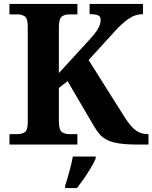

<svg xmlns="http://www.w3.org/2000/svg" viewBox="-20 -734 774 975"><path d="M28 0V-53H70Q91 -53 106 -63Q121 -73 121 -113V-600Q121 -640 106 -650.5Q91 -661 70 -661H28V-714H373V-661H331Q309 -661 294 -650Q279 -639 279 -596V-363L434 -532Q466 -567 478.5 -589.5Q491 -612 491 -633Q491 -650 478.5 -656Q466 -662 435 -662V-714H706V-662Q666 -662 631.5 -637.5Q597 -613 562 -574L430 -429L616 -134Q646 -88 671.5 -70.5Q697 -53 730 -53H734V0H680Q623 0 586 -5.5Q549 -11 525.5 -22.5Q502 -34 487 -51Q472 -68 458 -92L323 -322L279 -287V-118Q279 -75 294 -64Q309 -53 331 -53H373V0ZM311 208Q321 178 332.5 136Q344 94 350 61H466V71Q457 92 441 119Q425 146 406.5 172.5Q388 199 371 221H311Z"/></svg>

Font: Noto Serif Test
Style: Regular
Weight: 400
Version: Version 1.000